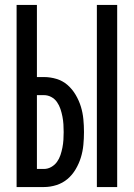

<svg xmlns="http://www.w3.org/2000/svg" viewBox="-20 -755 540 775"><path d="M371 0V-735H453V0ZM47 0V-735H129V-444H157Q183 -444 208 -436.5Q233 -429 252.5 -412Q272 -395 285.5 -372Q299 -349 306.5 -324.5Q314 -300 316.5 -274Q319 -248 319 -222Q319 -196 316.5 -170Q314 -144 306.5 -119.5Q299 -95 285.5 -72Q272 -49 252.5 -32.5Q233 -16 208 -8Q183 0 157 0ZM157 -73Q173 -73 187 -81Q201 -89 210 -101.5Q219 -114 224 -129Q229 -144 232 -159.5Q235 -175 236 -190.5Q237 -206 237 -222Q237 -238 236 -253.5Q235 -269 232 -284.5Q229 -300 224 -315Q219 -330 210 -343Q201 -356 187 -363.5Q173 -371 157 -371H129V-73Z"/></svg>

Font: Iosevka Custom Medium
Style: Regular
Weight: 500
Monospace: yes
Designer: Belleve Invis
Foundry: Belleve Invis
Version: Version 32.5.0; ttfautohint (v1.8.4)